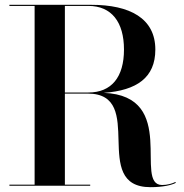

<svg xmlns="http://www.w3.org/2000/svg" viewBox="-20 -770 762 796"><path d="M19 -4.5V0H354V-4.5H249V-382H344C590 -382 351 6 604 6C655.5 6 693 -3 709 -12L707 -15.5C693 -8.5 673 -3 652 -3C532 -3 722 -373 410 -385C547 -395 624 -448 624 -564.5C624 -694.5 517.5 -750 359 -750H19V-745.5H123.5V-4.5ZM346.5 -745.5C442.5 -745.5 494 -678.5 494 -564.5C494 -450.5 442.5 -386.5 346.5 -386.5H249V-745.5Z"/></svg>

Font: Bodoni* 36pt Medium
Style: Regular
Weight: 500
Version: Version 2.3